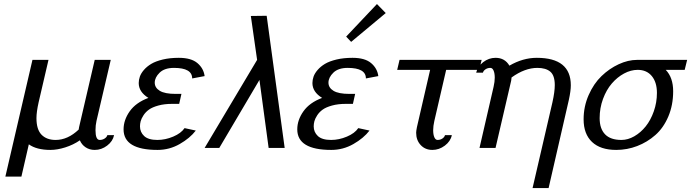

<svg xmlns="http://www.w3.org/2000/svg" viewBox="-20 -739 3452 959"><path d="M6.8 0ZM461.9 -134.8Q457 -113.3 457 -88.9Q457 -40 478 -40Q491.7 -40 502.7 -47.1Q513.7 -54.2 516.1 -64H549.8Q543.5 -33.2 515.1 -11.7Q486.8 9.8 453.1 9.8Q427.2 9.8 407.7 -3.2Q388.2 -16.1 378.9 -38.1Q346.2 -15.6 306.2 -2.9Q266.1 9.8 231.9 9.8Q162.6 9.8 124 -18.1L86.9 143.1H6.8L142.1 -439.9H222.2L172.9 -228Q162.1 -179.7 162.1 -148.9Q162.1 -91.8 187.7 -65.9Q213.4 -40 257.8 -40Q318.4 -40 373 -91.8Q373.5 -93.8 374 -97.9Q374.5 -102.1 375 -104L453.1 -439.9H533.2Z M597.2 0ZM839.8 -220.2Q800.8 -220.2 770.8 -211.9Q740.7 -203.6 723.9 -191.4Q707 -179.2 696.5 -162.8Q686 -146.5 682.6 -133.5Q679.2 -120.6 679.2 -107.9Q679.2 -79.1 700 -59.6Q720.7 -40 766.1 -40Q805.7 -40 845 -56.6Q884.3 -73.2 901.9 -99.1L958 -86.9Q928.7 -48.8 877.4 -19.5Q826.2 9.8 767.1 9.8Q597.2 9.8 597.2 -92.8Q597.2 -139.6 627.9 -183.1Q658.7 -226.6 721.2 -250Q672.9 -279.8 672.9 -324.2Q672.9 -339.8 678.5 -356.2Q684.1 -372.6 698.7 -389.6Q713.4 -406.7 735.4 -419.9Q757.3 -433.1 793 -441.7Q828.6 -450.2 873 -450.2Q935.1 -450.2 966.1 -423.8Q997.1 -397.5 1002 -358.9L939.9 -347.2Q939.9 -399.9 849.1 -399.9Q801.8 -399.9 777.3 -376Q752.9 -352.1 752.9 -326.2Q752.9 -300.8 778.1 -285.4Q803.2 -270 857.9 -270H886.2L875 -220.2Z M1312 -660.2 1401.9 0H1321.8L1275.9 -339.8L1075.2 0H1002L1264.2 -439.9L1232.9 -659.2Z M1464.8 0ZM1709 -529.8ZM1709 -529.8ZM1862.8 -718.8 1906.7 -673.8 1733.9 -529.8 1709 -556.2ZM1464.8 0ZM1707.5 -220.2Q1668.5 -220.2 1638.4 -211.9Q1608.4 -203.6 1591.6 -191.4Q1574.7 -179.2 1564.2 -162.8Q1553.7 -146.5 1550.3 -133.5Q1546.9 -120.6 1546.9 -107.9Q1546.9 -79.1 1567.6 -59.6Q1588.4 -40 1633.8 -40Q1673.3 -40 1712.6 -56.6Q1752 -73.2 1769.5 -99.1L1825.7 -86.9Q1796.4 -48.8 1745.1 -19.5Q1693.8 9.8 1634.8 9.8Q1464.8 9.8 1464.8 -92.8Q1464.8 -139.6 1495.6 -183.1Q1526.4 -226.6 1588.9 -250Q1540.5 -279.8 1540.5 -324.2Q1540.5 -339.8 1546.1 -356.2Q1551.8 -372.6 1566.4 -389.6Q1581.1 -406.7 1603 -419.9Q1625 -433.1 1660.6 -441.7Q1696.3 -450.2 1740.7 -450.2Q1802.7 -450.2 1833.7 -423.8Q1864.7 -397.5 1869.6 -358.9L1807.6 -347.2Q1807.6 -399.9 1716.8 -399.9Q1669.4 -399.9 1645 -376Q1620.6 -352.1 1620.6 -326.2Q1620.6 -300.8 1645.8 -285.4Q1670.9 -270 1725.6 -270H1753.9L1742.7 -220.2Z M2149.4 -134.8Q2143.6 -108.9 2143.6 -88.9Q2143.6 -66.9 2149.4 -53.5Q2155.3 -40 2165.5 -40Q2179.2 -40 2189.7 -47.1Q2200.2 -54.2 2202.6 -64H2236.8Q2230.5 -33.2 2201.9 -11.7Q2173.3 9.8 2139.6 9.8Q2104 9.8 2081.3 -14.4Q2058.6 -38.6 2058.6 -76.2Q2058.6 -84.5 2062.5 -104L2128.4 -390.1H1963.9L1975.6 -439.9H2385.7L2373.5 -390.1H2208.5Z M2358.4 0ZM2445.3 -305.2Q2451.2 -331.1 2451.2 -351.1Q2451.2 -373 2445.3 -386.5Q2439.5 -399.9 2429.2 -399.9Q2415.5 -399.9 2405 -392.8Q2394.5 -385.7 2392.1 -376H2358.4Q2365.2 -406.7 2393.3 -428.5Q2421.4 -450.2 2455.1 -450.2Q2501.5 -450.2 2524.4 -411.1Q2591.8 -450.2 2661.1 -450.2Q2831.1 -450.2 2831.1 -313Q2831.1 -285.2 2821.3 -240.2L2720.2 200.2H2640.1L2739.3 -228Q2751 -280.8 2751 -314Q2751 -361.8 2728.8 -380.9Q2706.5 -399.9 2664.1 -399.9Q2601.6 -399.9 2535.2 -352.1Q2534.7 -349.6 2534.2 -344.2Q2533.7 -338.9 2533.2 -335.9L2455.1 0H2375Z M2895 -143.1Q2895 -207 2920.2 -264.2Q2945.3 -321.3 2984.4 -358.9Q3023.4 -396.5 3070.3 -418.2Q3117.2 -439.9 3162.1 -439.9H3412.1L3399.9 -390.1H3305.2Q3342.3 -351.6 3342.3 -283.2Q3342.3 -213.9 3318.1 -157Q3293.9 -100.1 3253.4 -64.5Q3212.9 -28.8 3162.6 -9.5Q3112.3 9.8 3058.1 9.8Q2979 9.8 2937 -30Q2895 -69.8 2895 -143.1ZM3084 -40Q3116.2 -40 3148.2 -58.3Q3180.2 -76.7 3205.1 -107.7Q3230 -138.7 3245.6 -182.9Q3261.2 -227.1 3261.2 -274.9Q3261.2 -328.1 3235.6 -359.1Q3210 -390.1 3165 -390.1Q3130.9 -390.1 3096.9 -371.8Q3063 -353.5 3035.9 -322Q3008.8 -290.5 2991.9 -244.9Q2975.1 -199.2 2975.1 -148.9Q2975.1 -96.2 3002.2 -68.1Q3029.3 -40 3084 -40Z"/></svg>

Font: Pfennig
Style: Italic
Weight: 500
Italic angle: -13°
Version: Version 20120410 ; ttfautohint (v0.8)